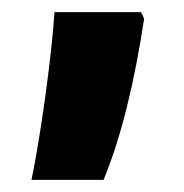

<svg xmlns="http://www.w3.org/2000/svg" viewBox="-20 -159 303 317"><path d="M218 -128 213 -139H70C65 -65 48 60 32 138H151C181 65 202 -24 218 -128Z"/></svg>

Font: Noto Sans Thai Looped ExtraCondensed ExtraBold
Style: Regular
Weight: 800
Width: 2
Designer: Sasikarn Vongin, Ben Mitchell
Foundry: The Fontpad Ltd
Version: Version 1.001